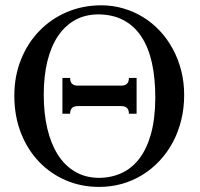

<svg xmlns="http://www.w3.org/2000/svg" viewBox="-20 -698 763 733"><path d="M472.2 -263.7Q472.2 -293 442.9 -293H276.9Q247.6 -293 247.6 -263.7H218.3V-400.4H247.6Q247.6 -371.1 276.9 -371.1H442.9Q472.2 -371.1 472.2 -400.4H501.5V-263.7ZM683.1 -335Q683.1 -285.2 671.9 -239.5Q660.6 -193.8 639.9 -155Q619.1 -116.2 589.8 -84.7Q560.5 -53.2 524.4 -30.8Q488.3 -8.3 446.3 3.7Q404.3 15.6 357.9 15.6Q290.5 15.6 231.7 -9.5Q172.9 -34.7 128.9 -80.6Q85 -126.5 59.8 -190.7Q34.7 -254.9 34.7 -333Q34.7 -407.2 60.1 -470.5Q85.4 -533.7 130.1 -579.8Q174.8 -626 235.4 -651.9Q295.9 -677.7 366.7 -677.7Q410.2 -677.7 450.4 -666Q490.7 -654.3 525.9 -632.8Q561 -611.3 589.8 -580.6Q618.7 -549.8 639.4 -511.7Q660.2 -473.6 671.6 -429.2Q683.1 -384.8 683.1 -335ZM572.8 -322.3Q573.2 -397.9 560.1 -457.5Q546.9 -517.1 519.8 -558.1Q492.7 -599.1 451.9 -620.8Q411.1 -642.6 356 -643.1Q306.2 -643.1 267.3 -621.8Q228.5 -600.6 201.7 -560.8Q174.8 -521 160.9 -464.1Q147 -407.2 147 -335.9Q147 -265.6 160.6 -207.5Q174.3 -149.4 200.7 -107.7Q227.1 -65.9 266.4 -42.7Q305.7 -19.5 356.9 -19Q404.3 -19 443.8 -37.1Q483.4 -55.2 512 -92.5Q540.5 -129.9 556.4 -187Q572.3 -244.1 572.8 -322.3Z"/></svg>

Font: Doulos SIL Compact
Style: Regular
Weight: 400
Designer: Walt Agee, Victor Gaultney, Peter Martin, Debbi Hosken
Foundry: SIL International
Version: Version 4.110; 2011; Maintenance release ; LnSpcTght